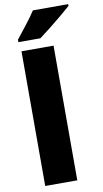

<svg xmlns="http://www.w3.org/2000/svg" viewBox="-105 -1020 571 1067"><g transform="rotate(-10 180.5 -486.5)"><path d="M241 0H60V-760H241ZM361 -963Q341 -945 307.5 -917Q274 -889 238 -860.5Q202 -832 176 -813H52V-827Q77 -859 109 -899.5Q141 -940 162 -973H361Z"/></g></svg>

Font: Noto Sans Lao Looped SemiCondensed Black
Style: Regular
Weight: 900
Width: 4
Designer: Mark Frömberg, Ben Mitchell
Foundry: The Fontpad Ltd
Version: Version 1.002; ttfautohint (v1.8.4.7-5d5b)